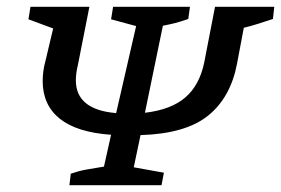

<svg xmlns="http://www.w3.org/2000/svg" viewBox="-20 -547 830 567"><path d="M185 0 189 -34Q212 -42 233.5 -46Q255 -50 287 -55L308 -149Q207 -156 156.5 -196.5Q106 -237 106 -308Q106 -321 108 -336.5Q110 -352 114 -366L137 -463L64 -490L70 -527H244L210 -355Q204 -330 204 -310Q204 -223 323 -213L382 -470L308 -490L314 -527H541L536 -491Q513 -483 497.5 -479Q482 -475 461 -471L408 -214Q485 -223 527 -259Q569 -295 583 -362L615 -527H790L786 -491Q765 -484 743 -477Q721 -470 700 -465L680 -359Q661 -259 594.5 -205.5Q528 -152 395 -148L375 -53L464 -37L457 0Z"/></svg>

Font: Piazzolla SC Medium
Style: Italic
Weight: 500
Italic angle: -11.3°
Designer: Juan Pablo del Peral
Foundry: Huerta Tipografica
Version: Version 1.330